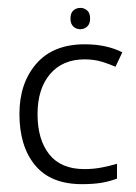

<svg xmlns="http://www.w3.org/2000/svg" viewBox="-20 -467 349 492"><path d="M196.8 -314.9Q140.6 -314.9 108.4 -277.3Q76.2 -239.7 76.2 -174.3Q76.2 -109.4 106.2 -71.5Q136.2 -33.7 196.3 -33.7Q219.2 -33.7 239.7 -37.6Q260.3 -41.5 279.8 -47.4V-9.3Q260.3 -2 239.5 1.5Q218.8 4.9 189.9 4.9Q109.9 4.9 69.8 -43.7Q29.8 -92.3 29.8 -174.8Q29.8 -253.9 73 -303.7Q116.2 -353.5 197.3 -353.5Q252.4 -353.5 293.5 -333L275.9 -295.9Q259.8 -303.2 240 -309.1Q220.2 -314.9 196.8 -314.9ZM186 -446.8Q195.8 -446.8 203.4 -440.2Q210.9 -433.6 210.9 -419.4Q210.9 -405.8 203.4 -398.9Q195.8 -392.1 186 -392.1Q175.3 -392.1 168 -398.9Q160.6 -405.8 160.6 -419.4Q160.6 -433.6 168 -440.2Q175.3 -446.8 186 -446.8Z"/></svg>

Font: NotoSansOldHungarianUI
Style: Regular
Weight: 400
Designer: Monotype Design Team
Foundry: Monotype Imaging Inc.
Version: Version 1001.000; ttfautohint (v1.8.4.7-5d5b)